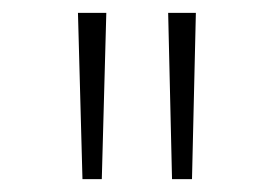

<svg xmlns="http://www.w3.org/2000/svg" viewBox="-20 -749 425 298"><path d="M108 -471H138L145 -729H101ZM247 -471H278L284 -729H241Z"/></svg>

Font: Noto Sans Gurmukhi UI Condensed ExtraLight
Style: Regular
Weight: 200
Width: 3
Designer: Jelle Bosma - Monotype Design Team
Foundry: Monotype Imaging Inc.
Version: Version 2.004